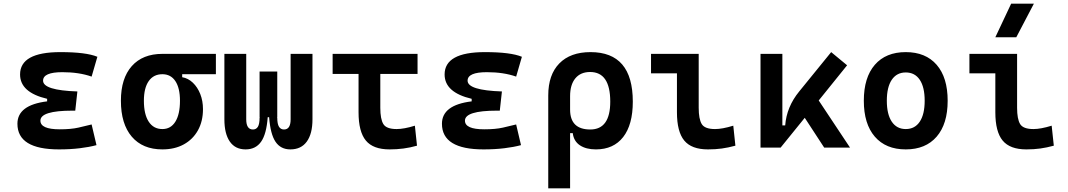

<svg xmlns="http://www.w3.org/2000/svg" viewBox="-20 -815 5899 1060"><path d="M305.7 9.8Q76.2 9.8 76.2 -131.8Q76.2 -235.4 240.2 -255.4V-269.5Q90.8 -304.7 90.8 -403.8Q90.8 -527.3 313.5 -527.3Q455.6 -527.3 517.6 -501.5L485.8 -392.1Q416.5 -416.5 324.2 -416.5Q217.8 -416.5 217.8 -369.6Q217.8 -316.4 407.2 -310.1L395.5 -204.1H379.9Q203.1 -204.1 203.1 -148.9Q203.1 -101.1 309.6 -101.1Q371.6 -101.1 412.6 -110.4Q453.6 -119.6 485.8 -127.9L512.7 -13.7Q472.7 -2.9 420.4 3.4Q368.2 9.8 305.7 9.8Z M876.5 9.8Q767.6 9.8 707.5 -60.5Q647.5 -130.9 647.5 -258.8Q647.5 -382.3 707.5 -450Q767.6 -517.6 876.5 -517.6H1171.9V-405.3H985.8V-388.7Q1018.6 -383.3 1044.7 -358.4Q1070.8 -333.5 1085.7 -295.7Q1100.6 -257.8 1100.6 -212.4Q1100.6 -145.5 1072.8 -95.5Q1044.9 -45.4 994.6 -17.8Q944.3 9.8 876.5 9.8ZM876.5 -102.5Q922.9 -102.5 948.2 -143.3Q973.6 -184.1 973.6 -258.8Q973.6 -329.1 948.2 -367.2Q922.9 -405.3 876.5 -405.3Q827.6 -405.3 801 -367.2Q774.4 -329.1 774.4 -258.8Q774.4 -184.1 801 -143.3Q827.6 -102.5 876.5 -102.5Z M1335.9 9.8Q1278.8 9.8 1248.8 -33.4Q1218.8 -76.7 1218.8 -156.2V-517.6H1339.4V-156.2Q1339.4 -100.1 1376.5 -100.1Q1394.5 -100.1 1403.8 -115.2Q1413.1 -130.4 1413.1 -166L1415 -168H1413.1V-419.9H1510.7V-168H1508.8L1510.7 -166Q1510.7 -130.4 1520.3 -115.2Q1529.8 -100.1 1547.9 -100.1Q1584.5 -100.1 1584.5 -156.2V-517.6H1705.1V-156.2Q1705.1 -76.7 1673.8 -33.4Q1642.6 9.8 1583 9.8Q1529.3 9.8 1501 -32.5Q1472.7 -74.7 1465.8 -168H1458Q1451.2 -74.7 1421.4 -32.5Q1391.6 9.8 1335.9 9.8Z M2130.9 9.8Q2040 9.8 1999.8 -39.1Q1959.5 -87.9 1959.5 -195.3V-406.7H1816.4V-517.6H2285.2V-406.7H2079.6V-219.7Q2079.6 -158.2 2096.2 -130.4Q2112.8 -102.5 2169.9 -102.5Q2189.9 -102.5 2215.3 -107.2Q2240.7 -111.8 2270.5 -121.1L2282.2 -10.7Q2244.6 0 2207.5 4.9Q2170.4 9.8 2130.9 9.8Z M2649.4 9.8Q2419.9 9.8 2419.9 -131.8Q2419.9 -235.4 2584 -255.4V-269.5Q2434.6 -304.7 2434.6 -403.8Q2434.6 -527.3 2657.2 -527.3Q2799.3 -527.3 2861.3 -501.5L2829.6 -392.1Q2760.3 -416.5 2668 -416.5Q2561.5 -416.5 2561.5 -369.6Q2561.5 -316.4 2751 -310.1L2739.3 -204.1H2723.6Q2546.9 -204.1 2546.9 -148.9Q2546.9 -101.1 2653.3 -101.1Q2715.3 -101.1 2756.3 -110.4Q2797.4 -119.6 2829.6 -127.9L2856.4 -13.7Q2816.4 -2.9 2764.2 3.4Q2711.9 9.8 2649.4 9.8Z M3006.8 224.6V-288.1Q3006.8 -402.3 3067.9 -464.8Q3128.9 -527.3 3240.2 -527.3Q3473.6 -527.3 3473.6 -253.9Q3473.6 -126.5 3420.4 -58.3Q3367.2 9.8 3270 9.8Q3215.3 9.8 3181.4 -12.9Q3147.5 -35.6 3142.1 -80.1H3127.4V224.6ZM3237.8 -417.5Q3185.1 -417.5 3156.2 -382.3Q3127.4 -347.2 3127.4 -283.7V-210Q3127.4 -100.1 3238.8 -100.1Q3349.1 -100.1 3349.1 -253.9Q3349.1 -417.5 3237.8 -417.5Z M3888.7 9.8Q3797.9 9.8 3757.6 -39.1Q3717.3 -87.9 3717.3 -195.3V-410.2H3574.2V-517.6H3837.4V-219.7Q3837.4 -158.2 3854 -130.4Q3870.6 -102.5 3927.7 -102.5Q3967.8 -102.5 4028.3 -121.1L4040 -10.7Q4001 0 3965.3 4.9Q3929.7 9.8 3888.7 9.8Z M4178.7 0V-517.6H4299.3V-122.6H4314.9Q4322.8 -225.6 4392.6 -310.5L4568.8 -527.3L4656.7 -454.6L4500 -260.3L4672.9 0H4530.3L4422.9 -164.6L4289.6 0Z M4980.5 9.8Q4870.6 9.8 4809.8 -60.5Q4749 -130.9 4749 -258.8Q4749 -387.2 4809.8 -457.3Q4870.6 -527.3 4980.5 -527.3Q5090.3 -527.3 5151.1 -457.3Q5211.9 -387.2 5211.9 -258.8Q5211.9 -130.9 5151.1 -60.5Q5090.3 9.8 4980.5 9.8ZM4980.5 -102.5Q5030.8 -102.5 5057.9 -143.3Q5085 -184.1 5085 -258.8Q5085 -334 5057.9 -374.5Q5030.8 -415 4980.5 -415Q4930.7 -415 4903.3 -374.5Q4876 -334 4876 -258.8Q4876 -184.1 4903.3 -143.3Q4930.7 -102.5 4980.5 -102.5Z M5646.5 9.8Q5555.7 9.8 5515.4 -39.1Q5475.1 -87.9 5475.1 -195.3V-410.2H5332V-517.6H5595.2V-219.7Q5595.2 -158.2 5611.8 -130.4Q5628.4 -102.5 5685.5 -102.5Q5725.6 -102.5 5786.1 -121.1L5797.9 -10.7Q5758.8 0 5723.1 4.9Q5687.5 9.8 5646.5 9.8ZM5475.1 -609.4 5562.5 -794.9H5688L5590.8 -609.4Z"/></svg>

Font: Caskaydia Cove SemiBold
Style: Regular
Weight: 600
Monospace: yes
Designer: Aaron Bell
Foundry: Saja Typeworks
Version: Version 4.300; ttfautohint (v1.8.3)